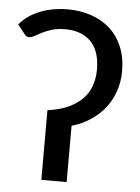

<svg xmlns="http://www.w3.org/2000/svg" viewBox="-56 -767 591 809"><g transform="rotate(5 239.0 -363.0)"><path d="M-4.5 -644Q14 -666.5 38 -682Q62 -697.5 88.8 -707.2Q115.5 -717 143.2 -721.2Q171 -725.5 197.5 -725.5Q251 -725.5 297 -710Q343 -694.5 376.8 -664.2Q410.5 -634 429.5 -589.2Q448.5 -544.5 448.5 -486Q448.5 -442.5 435.8 -403.5Q423 -364.5 398.5 -332.2Q374 -300 338.2 -275.8Q302.5 -251.5 256.5 -238V0H149.5V-294.5Q200.5 -301.5 237 -318.2Q273.5 -335 297 -359.2Q320.5 -383.5 331.5 -415Q342.5 -446.5 342.5 -482.5Q342.5 -561.5 303.5 -601.2Q264.5 -641 194.5 -641Q162.5 -641 139 -633.8Q115.5 -626.5 98.2 -617.8Q81 -609 68.5 -601.8Q56 -594.5 46.5 -594.5Q32.5 -594.5 26.5 -604.5Z"/></g></svg>

Font: Lato 2
Style: Regular
Weight: 600
Designer: Lukasz Dziedzic with Adam Twardoch and Botio Nikoltchev
Foundry: tyPoland Lukasz Dziedzic
Version: Version 2.015; 2015-08-06; http://www.latofonts.com/